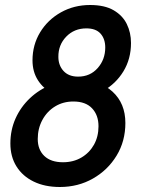

<svg xmlns="http://www.w3.org/2000/svg" viewBox="-20 -734 600 768"><path d="M277 -341.5Q229 -341.5 191.2 -360.2Q153.5 -379 131.8 -413Q110 -447 110 -492.5Q110 -554.5 140.5 -604.8Q171 -655 223.5 -684.5Q276 -714 340.5 -714Q398.5 -714 434.5 -693Q470.5 -672 487.2 -637.8Q504 -603.5 504 -562Q504 -498.5 473.8 -448.8Q443.5 -399 392.2 -370.2Q341 -341.5 277 -341.5ZM292.5 -427.5Q340.5 -427.5 370.8 -461.8Q401 -496 401 -544Q401 -578.5 382.2 -599.5Q363.5 -620.5 325.5 -620.5Q277 -620.5 245 -587.5Q213 -554.5 213.5 -506.5Q213.5 -472.5 234.2 -450Q255 -427.5 292.5 -427.5ZM219.5 14Q159 14 114.5 -7.8Q70 -29.5 45.8 -68.5Q21.5 -107.5 21.5 -160Q21.5 -214 42.2 -260.2Q63 -306.5 99.8 -341.2Q136.5 -376 185.2 -395.2Q234 -414.5 289 -414.5Q378.5 -414.5 430 -367.5Q481.5 -320.5 481.5 -242Q481.5 -169 446.2 -111.2Q411 -53.5 351.8 -19.8Q292.5 14 219.5 14ZM232 -85Q273.5 -85 305.5 -103.8Q337.5 -122.5 355.8 -155Q374 -187.5 374 -229Q374 -273.5 348.2 -300.8Q322.5 -328 273.5 -328Q232.5 -328 200.2 -308.2Q168 -288.5 149.5 -254.2Q131 -220 131 -178Q131 -135.5 157.2 -110.2Q183.5 -85 232 -85Z"/></svg>

Font: Cabin SemiCondensedSemiBold
Style: Italic
Weight: 600
Width: 4
Italic angle: -10°
Designer: Pablo Impallari
Foundry: Pablo Impallari. http://www.impallari.com Igino Marini. http://www.ikern.com
Version: Version 3.001